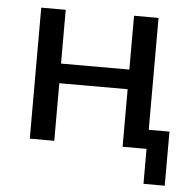

<svg xmlns="http://www.w3.org/2000/svg" viewBox="-47 -534 707 711"><g transform="rotate(5 306.0 -178.5)"><path d="M512 130V0H423V-214H169V0H78V-487H169V-287H423V-487H514V-71H591V130Z"/></g></svg>

Font: Nunito Sans 12pt Medium
Style: Regular
Weight: 500
Designer: Vernon Adams
Foundry: Vernon Adams
Version: Version 3.101;gftools[0.9.27]